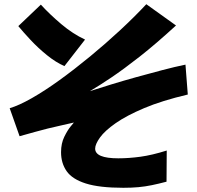

<svg xmlns="http://www.w3.org/2000/svg" viewBox="-20 -843 938 912"><path d="M566 49Q452 49 387.5 28.5Q323 8 296.5 -30Q270 -68 270 -120Q270 -162 285.5 -193.5Q301 -225 316 -243Q331 -261 331 -261Q292 -252 263 -245.5Q234 -239 207 -232.5Q180 -226 148.5 -217Q117 -208 73 -196L26 -329Q70 -342 131.5 -377Q193 -412 263.5 -463Q334 -514 407.5 -574.5Q481 -635 549.5 -698.5Q618 -762 675 -823L816 -722Q720 -634 643.5 -574Q567 -514 509 -475Q451 -436 407 -410Q450 -424 507 -441.5Q564 -459 627 -476.5Q690 -494 751 -510Q812 -526 861 -536L872 -394Q749 -365 665 -329.5Q581 -294 529.5 -258Q478 -222 455 -190Q432 -158 432 -137Q432 -91 542 -91Q592 -91 647 -98.5Q702 -106 772 -128L771 20Q733 30 701.5 36.5Q670 43 638 46Q606 49 566 49ZM286 -529Q245 -547 203 -581Q161 -615 125.5 -653Q90 -691 67 -719L174 -821Q216 -775 271 -728.5Q326 -682 384 -655Z"/></svg>

Font: Mochiy Pop P One
Style: Regular
Weight: 400
Designer: FONTDASU
Foundry: FONTDASU / Google Inc. / Adobe
Version: Version 2.000